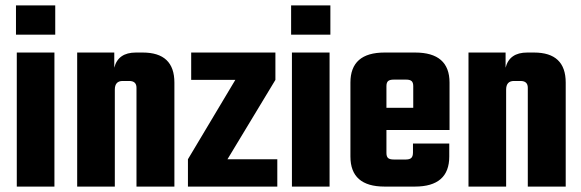

<svg xmlns="http://www.w3.org/2000/svg" viewBox="-20 -689 2147 709"><path d="M39 -561V-669H184V-561ZM181 0H42V-495H181Z M482 -495H507Q624 -495 624 -384V0H484V-365Q484 -390 457 -390H433Q404 -390 404 -358V0H265V-495H402V-439Q416 -495 482 -495Z M1004 -101V0H674V-101L849 -394H686V-495H997V-394L820 -101Z M1055 -561V-669H1200V-561ZM1197 0H1058V-495H1197Z M1400 -495H1513Q1640 -495 1640 -384V-209H1407V-124Q1407 -111 1413 -105.5Q1419 -100 1434 -100H1479Q1493 -100 1499 -106Q1505 -112 1505 -126V-159H1639V-111Q1639 0 1512 0H1400Q1274 0 1274 -111V-384Q1274 -495 1400 -495ZM1407 -291H1506V-371Q1506 -384 1500 -389.5Q1494 -395 1480 -395H1434Q1419 -395 1413 -389.5Q1407 -384 1407 -371Z M1927 -495H1952Q2069 -495 2069 -384V0H1929V-365Q1929 -390 1902 -390H1878Q1849 -390 1849 -358V0H1710V-495H1847V-439Q1861 -495 1927 -495Z"/></svg>

Font: Teko Semibold
Style: Regular
Weight: 600
Designer: Manushi Parikh, Jonny Pinhorn
Foundry: Indian Type Foundry
Version: Version 1.105;PS 1.0;hotconv 1.0.78;makeotf.lib2.5.61930; tt